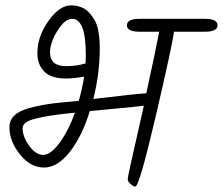

<svg xmlns="http://www.w3.org/2000/svg" viewBox="-20 -706 829 714"><path d="M499 -636H742Q789 -636 789 -612Q789 -588 742 -588H627Q621 -539 559.5 -275.5Q498 -12 483 -12Q477 -12 466 -21.5Q455 -31 455 -38.5Q455 -46 463.5 -85Q472 -124 488 -193.5Q504 -263 515 -313Q486 -309 414.5 -302.5Q343 -296 314 -293Q285 -199 239.5 -141Q194 -83 143.5 -83Q93 -83 54 -132Q15 -181 15 -233Q15 -284 88 -304Q144 -319 204.5 -324.5Q265 -330 273 -331Q286 -377 293 -421Q254 -414 226 -414Q170 -414 144.5 -440Q119 -466 119 -508Q119 -570 160 -628Q201 -686 244 -686Q287 -686 312 -658.5Q337 -631 344 -599Q351 -567 351 -528Q351 -432 327 -338Q493 -358 524 -359Q559 -519 572 -588H499Q452 -588 452 -612Q452 -636 499 -636ZM226 -460Q263 -460 298 -470Q299 -481 299 -504Q299 -636 248 -636Q221 -636 193.5 -591.5Q166 -547 166 -511Q166 -460 226 -460ZM259 -287Q108 -272 78 -252Q64 -242 64 -229Q64 -198 88.5 -164Q113 -130 140.5 -130Q168 -130 200.5 -173.5Q233 -217 259 -287Z"/></svg>

Font: Kalam Light
Style: Regular
Weight: 300
Version: Version 2.001;PS 1.0;hotconv 1.0.79;makeotf.lib2.5.61930; tt